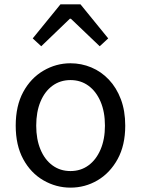

<svg xmlns="http://www.w3.org/2000/svg" viewBox="-20 -847 646 880"><path d="M303 13Q237 13 179 -20.5Q121 -54 86.5 -117.5Q52 -181 52 -271Q52 -362 86.5 -425.5Q121 -489 179 -523Q237 -557 303 -557Q353 -557 398.5 -538Q444 -519 479 -482Q514 -445 534 -392Q554 -339 554 -271Q554 -181 519 -117.5Q484 -54 427 -20.5Q370 13 303 13ZM303 -63Q350 -63 385.5 -89Q421 -115 441 -162Q461 -209 461 -271Q461 -334 441 -381Q421 -428 385.5 -454Q350 -480 303 -480Q256 -480 220.5 -454Q185 -428 165.5 -381Q146 -334 146 -271Q146 -209 165.5 -162Q185 -115 220.5 -89Q256 -63 303 -63ZM130 -671 257 -827H349L476 -671L437 -635L305 -761H300L169 -635Z"/></svg>

Font: Noto Sans TC Thin
Style: Regular
Weight: 400
Version: Version 2.004-H2;hotconv 1.0.118;makeotfexe 2.5.65603